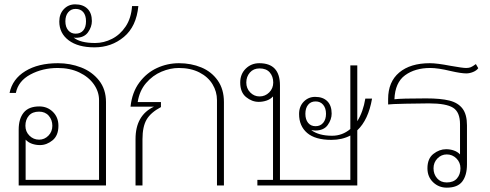

<svg xmlns="http://www.w3.org/2000/svg" viewBox="-20 -854 2256 884"><path d="M66 -257Q66 -307 89 -335.5Q112 -364 161 -364Q198 -364 223.5 -339Q249 -314 249 -275Q249 -230 222 -208Q195 -186 164 -186Q145 -186 127.5 -192Q110 -198 98 -211V-26H436V-393Q436 -432 412 -466Q388 -500 345 -520.5Q302 -541 246 -541Q176 -541 120 -511Q64 -481 53 -426H24Q37 -490 96.5 -526.5Q156 -563 247 -563Q303 -563 353.5 -543.5Q404 -524 436 -483.5Q468 -443 468 -384V0H66ZM221 -275Q221 -302 204.5 -321Q188 -340 160 -340Q129 -340 113 -321.5Q97 -303 97 -275Q97 -248 115.5 -229.5Q134 -211 160 -211Q185 -211 203 -229.5Q221 -248 221 -275Z M253 -755Q253 -790 274 -812Q295 -834 326 -834Q362 -834 382.5 -814Q403 -794 403 -757Q403 -730 385 -705Q367 -680 328 -680Q323 -680 319 -681Q350 -656 418 -656Q458 -656 495.5 -675Q533 -694 558.5 -732Q584 -770 588 -826H617Q608 -732 550.5 -684Q493 -636 415 -636Q339 -636 296 -668.5Q253 -701 253 -755ZM376 -756Q376 -783 363.5 -798Q351 -813 328 -813Q307 -813 294 -797.5Q281 -782 281 -756Q281 -730 294 -714.5Q307 -699 328 -699Q351 -699 363.5 -714Q376 -729 376 -756Z M604 -214Q604 -323 689 -363H581Q588 -429 621.5 -474Q655 -519 703 -541Q751 -563 804 -563Q860 -563 907 -543.5Q954 -524 982.5 -483.5Q1011 -443 1011 -384V0H979V-393Q979 -432 958.5 -466Q938 -500 898 -520.5Q858 -541 803 -541Q764 -541 723.5 -524Q683 -507 652.5 -471.5Q622 -436 614 -384H721V-361Q674 -336 655 -303.5Q636 -271 636 -213V0H604Z M1174 -563Q1269 -563 1269 -461V-26H1593V-230Q1555 -210 1506 -210Q1431 -210 1394 -242Q1357 -274 1357 -329Q1357 -364 1378.5 -386Q1400 -408 1431 -408Q1467 -408 1487 -388Q1507 -368 1507 -331Q1507 -304 1489 -278.5Q1471 -253 1431 -253Q1429 -253 1413 -255Q1448 -229 1509 -229Q1556 -229 1593 -260V-553H1625V-296Q1652 -339 1662 -400H1693Q1676 -302 1625 -254V0H1165V-26H1237V-410Q1225 -397 1207.5 -391Q1190 -385 1171 -385Q1140 -385 1113 -407Q1086 -429 1086 -474Q1086 -513 1111.5 -538Q1137 -563 1174 -563ZM1175 -410Q1201 -410 1219.5 -428.5Q1238 -447 1238 -474Q1238 -502 1222 -520.5Q1206 -539 1175 -539Q1147 -539 1130.5 -520Q1114 -501 1114 -474Q1114 -447 1132 -428.5Q1150 -410 1175 -410ZM1433 -273Q1455 -273 1468 -288.5Q1481 -304 1481 -330Q1481 -356 1468 -371.5Q1455 -387 1433 -387Q1411 -387 1398.5 -371.5Q1386 -356 1386 -330Q1386 -304 1398.5 -288.5Q1411 -273 1433 -273Z M1948 -79Q1948 -124 1975.5 -145.5Q2003 -167 2034 -167Q2053 -167 2070 -161Q2087 -155 2098 -143V-282Q2098 -338 2066 -358Q2034 -378 1955 -378Q1914 -378 1847 -376.5Q1780 -375 1767 -373V-398Q1767 -477 1818 -520Q1869 -563 1959 -563Q1992 -563 2054 -551Q2110 -541 2126 -541Q2139 -541 2147.5 -544.5Q2156 -548 2171 -559L2182 -540Q2174 -529 2158 -522.5Q2142 -516 2127 -516Q2103 -516 2055 -527Q1997 -541 1961 -541Q1891 -541 1845 -507.5Q1799 -474 1796 -397Q1827 -401 1942 -401Q2009 -401 2049 -391Q2089 -381 2109.5 -354Q2130 -327 2130 -277V-97Q2130 -47 2108.5 -18.5Q2087 10 2037 10Q2000 10 1974 -15Q1948 -40 1948 -79ZM2100 -79Q2100 -106 2081.5 -124.5Q2063 -143 2037 -143Q2012 -143 1994 -124.5Q1976 -106 1976 -79Q1976 -52 1992.5 -33Q2009 -14 2037 -14Q2068 -14 2084 -32.5Q2100 -51 2100 -79Z"/></svg>

Font: Taviraj Thin
Style: Regular
Weight: 100
Designer: Katatrad Team
Foundry: CadsonDemak
Version: Version 1.030